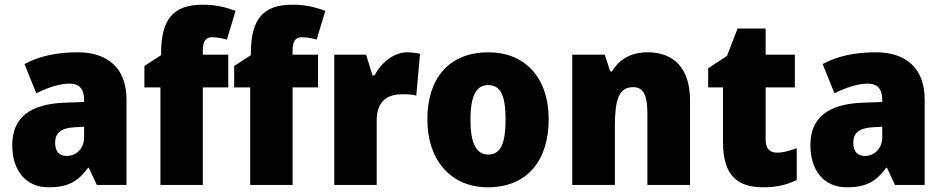

<svg xmlns="http://www.w3.org/2000/svg" viewBox="-20 -785 4004 815"><path d="M310 -563C219 -563 144 -546 84 -513L134 -389C186 -415 235 -430 275 -430C314 -430 337 -410 337 -362V-352L252 -349C109 -343 32 -287 32 -169C32 -59 91 10 186 10C270 10 311 -15 354 -73H357L391 0H517V-363C517 -494 439 -563 310 -563ZM299 -245 337 -247V-202C337 -155 304 -123 263 -123C233 -123 214 -141 214 -179C214 -220 238 -242 299 -245Z M949 -414V-553H841V-570C841 -610 853 -627 880 -627C903 -627 924 -622 943 -617L980 -739C930 -757 892 -765 840 -765C716 -765 664 -704 664 -560V-551L593 -505V-414H661V0H841V-414Z M1330 -414V-553H1222V-570C1222 -610 1234 -627 1261 -627C1284 -627 1305 -622 1324 -617L1361 -739C1311 -757 1273 -765 1221 -765C1097 -765 1045 -704 1045 -560V-551L974 -505V-414H1042V0H1222V-414Z M1709 -563C1649 -563 1596 -516 1570 -465H1561L1534 -553H1399V0H1579V-274C1579 -364 1634 -385 1688 -385C1717 -385 1734 -383 1747 -379L1763 -557C1748 -560 1727 -563 1709 -563Z M2309 -278C2309 -461 2203 -563 2054 -563C1885 -563 1794 -452 1794 -278C1794 -107 1892 10 2051 10C2222 10 2309 -109 2309 -278ZM1977 -277C1977 -375 2000 -424 2052 -424C2107 -424 2126 -375 2126 -278C2126 -180 2107 -129 2053 -129C1999 -129 1977 -181 1977 -277Z M2730 -563C2659 -563 2609 -534 2578 -482H2570L2547 -553H2409V0H2590V-246C2590 -362 2606 -415 2668 -415C2713 -415 2728 -377 2728 -304V0H2909V-360C2909 -497 2838 -563 2730 -563Z M3278 -137C3247 -137 3230 -155 3230 -191V-414H3354V-553H3230V-664H3111L3066 -548L2986 -495V-414H3049V-182C3049 -39 3111 10 3220 10C3282 10 3322 -2 3362 -21V-156C3332 -145 3306 -137 3278 -137Z M3698 -563C3607 -563 3532 -546 3472 -513L3522 -389C3574 -415 3623 -430 3663 -430C3702 -430 3725 -410 3725 -362V-352L3640 -349C3497 -343 3420 -287 3420 -169C3420 -59 3479 10 3574 10C3658 10 3699 -15 3742 -73H3745L3779 0H3905V-363C3905 -494 3827 -563 3698 -563ZM3687 -245 3725 -247V-202C3725 -155 3692 -123 3651 -123C3621 -123 3602 -141 3602 -179C3602 -220 3626 -242 3687 -245Z"/></svg>

Font: Noto Sans Georgian SemiCondensed Black
Style: Regular
Weight: 900
Width: 4
Designer: Monotype Design Team, Akaki Razmadze
Foundry: Google LLC
Version: Version 2.005